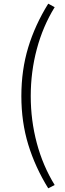

<svg xmlns="http://www.w3.org/2000/svg" viewBox="-20 -830 355 1043"><path d="M96 -308Q96 -449 133 -571.5Q170 -694 242 -810L277 -791Q213 -687 180 -563.5Q147 -440 147 -308Q147 -176 180 -52.5Q213 71 277 175L242 193Q171 78 133.5 -44.5Q96 -167 96 -308Z"/></svg>

Font: Merged Yaku Han JP Light
Style: Regular
Weight: 300
Designer: Ryoko NISHIZUKA 西塚涼子 (kana, bopomofo & ideographs); Paul D. Hunt (Latin, Greek & Cyrillic); Sandoll Communications 산돌커뮤니
Foundry: Adobe
Version: Version 2.004